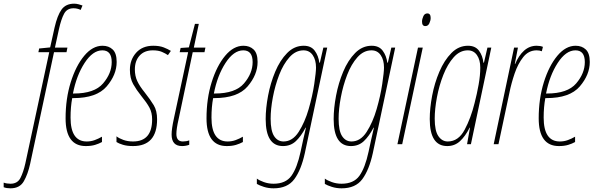

<svg xmlns="http://www.w3.org/2000/svg" viewBox="-149 -785 3245 1045"><path d="M-92 240Q-41 240 -19 201Q3 162 15 107L145 -501H213L218 -526H150L172 -627Q184 -681 200 -710.5Q216 -740 251 -740Q272 -740 290 -731L300 -755Q293 -758 279.5 -761.5Q266 -765 255 -765Q209 -765 186 -733Q163 -701 148 -635L124 -527L64 -521L60 -501H119L-11 104Q-22 153 -38 184Q-54 215 -92 215Q-112 215 -129 209V234Q-113 240 -92 240Z M318 10Q347 10 368.5 3.5Q390 -3 406 -12V-41Q387 -30 366.5 -22.5Q346 -15 323 -15Q235 -15 235 -145Q235 -203 244 -251H250Q377 -251 431.5 -314.5Q486 -378 486 -448Q486 -495 464.5 -515.5Q443 -536 409 -536Q355 -536 309.5 -481.5Q264 -427 236 -337.5Q208 -248 208 -141Q208 10 318 10ZM248 -276Q267 -374 311.5 -442.5Q356 -511 408 -511Q459 -511 459 -447Q459 -386 412 -331Q365 -276 253 -276Z M575 10Q706 10 706 -136Q706 -182 688 -212Q670 -242 637 -284Q611 -316 598 -344Q585 -372 585 -407Q585 -454 611 -482.5Q637 -511 683 -511Q713 -511 732.5 -502.5Q752 -494 765 -485L781 -508Q765 -518 742 -527Q719 -536 685 -536Q626 -536 592 -498Q558 -460 558 -405Q558 -359 576 -327Q594 -295 619 -264Q650 -226 664.5 -199Q679 -172 679 -135Q679 -15 575 -15Q546 -15 522.5 -23.5Q499 -32 485 -43V-12Q497 -4 520 3Q543 10 575 10Z M842 10Q862 10 881 3V-21Q865 -15 846 -15Q811 -15 811 -56Q811 -84 823 -136L900 -501H964L969 -526H906L933 -655H912L879 -527L834 -524L829 -501H875L797 -138Q785 -83 785 -53Q785 10 842 10Z M1085 10Q1114 10 1135.5 3.5Q1157 -3 1173 -12V-41Q1154 -30 1133.5 -22.5Q1113 -15 1090 -15Q1002 -15 1002 -145Q1002 -203 1011 -251H1017Q1144 -251 1198.5 -314.5Q1253 -378 1253 -448Q1253 -495 1231.5 -515.5Q1210 -536 1176 -536Q1122 -536 1076.5 -481.5Q1031 -427 1003 -337.5Q975 -248 975 -141Q975 10 1085 10ZM1015 -276Q1034 -374 1078.5 -442.5Q1123 -511 1175 -511Q1226 -511 1226 -447Q1226 -386 1179 -331Q1132 -276 1020 -276Z M1394 -15Q1362 -15 1343 -44Q1324 -73 1324 -139Q1324 -191 1336 -255Q1348 -319 1370.5 -377.5Q1393 -436 1426.5 -473.5Q1460 -511 1503 -511Q1535 -511 1553 -485Q1571 -459 1571 -417Q1571 -393 1561.5 -328.5Q1552 -264 1531 -191.5Q1510 -119 1476.5 -67Q1443 -15 1394 -15ZM1340 240Q1416 240 1453 190Q1490 140 1510 49L1632 -526H1611L1592 -444H1589Q1584 -482 1564 -509Q1544 -536 1504 -536Q1453 -536 1414 -496.5Q1375 -457 1349 -395Q1323 -333 1310 -264Q1297 -195 1297 -137Q1297 10 1391 10Q1433 10 1461.5 -17Q1490 -44 1514 -90H1516Q1512 -70 1507.5 -52Q1503 -34 1501 -24L1487 41Q1468 129 1437 172Q1406 215 1340 215Q1312 215 1287 206Q1262 197 1249 187V216Q1262 224 1287 232Q1312 240 1340 240Z M1764 -15Q1732 -15 1713 -44Q1694 -73 1694 -139Q1694 -191 1706 -255Q1718 -319 1740.5 -377.5Q1763 -436 1796.5 -473.5Q1830 -511 1873 -511Q1905 -511 1923 -485Q1941 -459 1941 -417Q1941 -393 1931.5 -328.5Q1922 -264 1901 -191.5Q1880 -119 1846.5 -67Q1813 -15 1764 -15ZM1710 240Q1786 240 1823 190Q1860 140 1880 49L2002 -526H1981L1962 -444H1959Q1954 -482 1934 -509Q1914 -536 1874 -536Q1823 -536 1784 -496.5Q1745 -457 1719 -395Q1693 -333 1680 -264Q1667 -195 1667 -137Q1667 10 1761 10Q1803 10 1831.5 -17Q1860 -44 1884 -90H1886Q1882 -70 1877.5 -52Q1873 -34 1871 -24L1857 41Q1838 129 1807 172Q1776 215 1710 215Q1682 215 1657 206Q1632 197 1619 187V216Q1632 224 1657 232Q1682 240 1710 240Z M2166 -643Q2181 -643 2188 -658.5Q2195 -674 2195 -687Q2195 -712 2177 -712Q2162 -712 2155 -696.5Q2148 -681 2148 -667Q2148 -643 2166 -643ZM2014 0H2040L2152 -526H2126Z M2288 -15Q2257 -15 2237 -44Q2217 -73 2217 -139Q2217 -191 2229 -255Q2241 -319 2264 -377.5Q2287 -436 2320.5 -473.5Q2354 -511 2397 -511Q2429 -511 2447 -485Q2465 -459 2465 -417Q2465 -375 2456 -324.5Q2447 -274 2434 -224Q2414 -143 2380 -79Q2346 -15 2288 -15ZM2285 10Q2326 10 2355 -17Q2384 -44 2407 -90H2409L2393 0H2414L2525 -526H2504L2485 -444H2482Q2478 -482 2458 -509Q2438 -536 2398 -536Q2347 -536 2308 -496.5Q2269 -457 2242.5 -395Q2216 -333 2203 -264Q2190 -195 2190 -137Q2190 10 2285 10Z M2538 0H2564L2624 -282Q2634 -332 2652 -385Q2670 -438 2699 -474.5Q2728 -511 2772 -511Q2788 -511 2800 -506L2806 -530Q2792 -536 2772 -536Q2733 -536 2703.5 -509.5Q2674 -483 2655 -437H2653L2670 -526H2649Z M2893 10Q2922 10 2943.5 3.5Q2965 -3 2981 -12V-41Q2962 -30 2941.5 -22.5Q2921 -15 2898 -15Q2810 -15 2810 -145Q2810 -203 2819 -251H2825Q2952 -251 3006.5 -314.5Q3061 -378 3061 -448Q3061 -495 3039.5 -515.5Q3018 -536 2984 -536Q2930 -536 2884.5 -481.5Q2839 -427 2811 -337.5Q2783 -248 2783 -141Q2783 10 2893 10ZM2823 -276Q2842 -374 2886.5 -442.5Q2931 -511 2983 -511Q3034 -511 3034 -447Q3034 -386 2987 -331Q2940 -276 2828 -276Z"/></svg>

Font: Noto Sans Display Condensed Thin
Style: Italic
Weight: 250
Width: 3
Italic angle: -12°
Designer: Monotype Design Team
Foundry: Monotype Imaging Inc.
Version: Version 1.900